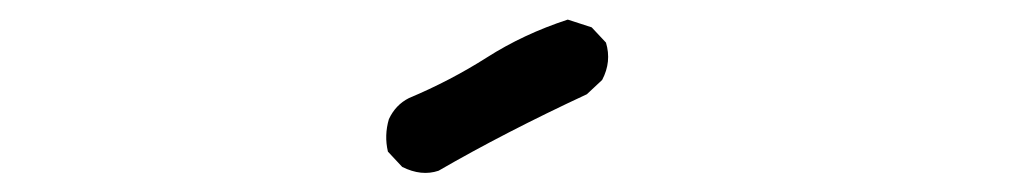

<svg xmlns="http://www.w3.org/2000/svg" viewBox="-20 -855 1040 196"><path d="M390.6 -684.6 376 -700.2Q372.1 -716.8 377 -733.4Q383.8 -748 397.5 -754.9Q439.5 -772.5 477.1 -796.4Q514.6 -820.3 559.6 -835L584 -827.1L598.6 -811.5Q604.5 -792 594.7 -773.4L579.1 -758.8Q495.1 -719.7 427.7 -680.7Q410.2 -674.8 390.6 -684.6Z"/></svg>

Font: NaikaiFont
Style: Regular-Lite
Weight: 400
Version: Version 1.67